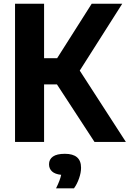

<svg xmlns="http://www.w3.org/2000/svg" viewBox="-20 -760 694 1028"><path d="M486 0 285 -308H216V0H60.5V-740H216V-448.5H286L471 -740H634.5L407 -382L654 0ZM414 138Q414 164.5 403.2 195.2Q392.5 226 376 248.5H280Q302 204.5 307.5 176Q274.5 172.5 258.5 157.8Q242.5 143 242.5 119.5Q242.5 93 263.5 78.2Q284.5 63.5 327.5 63.5Q414 63.5 414 138Z"/></svg>

Font: Encode Sans Semi Condensed
Style: Bold
Weight: 700
Width: 4
Designer: Multiple Designers
Foundry: Impallari Type
Version: Version 2.000